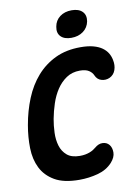

<svg xmlns="http://www.w3.org/2000/svg" viewBox="-103 -1026 805 1104"><g transform="rotate(-10 300.0 -474.0)"><path d="M32 -351Q46 -432 75 -503Q104 -574 150 -626.5Q196 -679 259.5 -709.5Q323 -740 407 -740Q451 -740 482 -731.5Q513 -723 533 -708.5Q553 -694 564 -675.5Q575 -657 579 -636Q586 -604 576.5 -576.5Q567 -549 541 -537Q518 -527 493.5 -534Q469 -541 458 -567Q451 -584 432.5 -596Q414 -608 380 -608Q335 -608 301.5 -585.5Q268 -563 244.5 -527.5Q221 -492 206.5 -448Q192 -404 184 -361Q177 -323 175.5 -281.5Q174 -240 184.5 -205Q195 -170 221.5 -147.5Q248 -125 296 -125Q313 -125 327 -127.5Q341 -130 353 -134.5Q365 -139 374 -144.5Q383 -150 390 -156Q413 -176 437 -175Q461 -174 475 -157Q489 -140 489 -111.5Q489 -83 463 -54Q430 -18 377.5 -4Q325 10 270 10Q179 10 126 -21Q73 -52 48 -102.5Q23 -153 21.5 -218Q20 -283 32 -351ZM366 -802Q325 -802 304.5 -823Q284 -844 291 -880Q297 -916 325 -937Q353 -958 394 -958Q435 -958 456 -937Q477 -916 471 -880Q464 -844 435.5 -823Q407 -802 366 -802Z"/></g></svg>

Font: Maple Mono NL ExtraBold
Style: Italic
Weight: 800
Italic angle: -10°
Monospace: yes
Designer: subframe7536
Version: Version 7.000